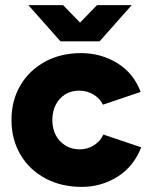

<svg xmlns="http://www.w3.org/2000/svg" viewBox="-20 -720 588 752"><path d="M300 12Q220 12 157.5 -21.5Q95 -55 60 -114.5Q25 -174 25 -250Q25 -327 60 -386Q95 -445 156.5 -478.5Q218 -512 298 -512Q375 -512 439 -473Q503 -434 531 -360L383 -310Q372 -334 346.5 -349.5Q321 -365 290 -365Q259 -365 235.5 -350.5Q212 -336 198.5 -310Q185 -284 185 -250Q185 -216 198.5 -190.5Q212 -165 236.5 -150Q261 -135 292 -135Q323 -135 348 -151Q373 -167 385 -193L533 -143Q504 -68 440.5 -28Q377 12 300 12ZM226 -558V-562L360 -700H496L370 -558ZM217 -558 91 -700H227L361 -562V-558Z"/></svg>

Font: Figtree ExtraBold
Style: Regular
Weight: 800
Designer: Erik Kennedy
Foundry: Erik Kennedy
Version: Version 2.002